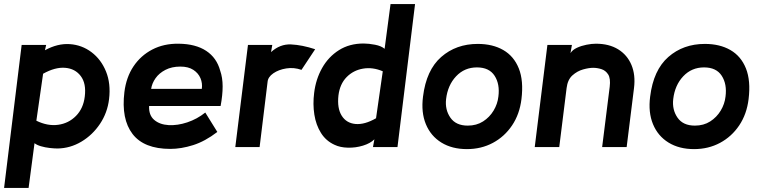

<svg xmlns="http://www.w3.org/2000/svg" viewBox="-21 -720 3727 940"><path d="M119 200H-1L85 -500H205L199 -474Q261 -508 320.5 -504Q380 -500 427 -464.5Q474 -429 498 -370Q522 -311 513 -235Q505 -168 468.5 -113.5Q432 -59 377.5 -26.5Q323 6 261 7Q245 7 222.5 4.5Q200 2 179.5 -4Q159 -10 148 -19ZM157 -129Q212 -102 263.5 -109Q315 -116 351 -152.5Q387 -189 394 -247Q402 -311 374.5 -347.5Q347 -384 298 -388Q249 -392 190 -359Z M1059 -201H709Q707 -156 734 -133Q761 -110 804.5 -107.5Q848 -105 896 -121Q944 -137 984 -169L1043 -74Q983 -28 924.5 -9.5Q866 9 813 9Q684 9 628 -64Q572 -137 588 -269Q597 -342 632.5 -395Q668 -448 724.5 -477.5Q781 -507 854 -506Q937 -505 988.5 -471Q1040 -437 1057 -374Q1069 -340 1069 -297Q1069 -254 1059 -201ZM862 -394Q820 -394 789 -378Q758 -362 740.5 -337Q723 -312 719 -285H967Q971 -312 960.5 -337Q950 -362 925.5 -378Q901 -394 862 -394Z M1131 0 1193 -500H1312L1306 -465Q1350 -505 1404 -502.5Q1458 -500 1522 -479L1455 -378Q1418 -391 1380.5 -385Q1343 -379 1317 -361Q1291 -343 1289 -319L1250 0Z M1617 -11Q1575 -30 1550.5 -69Q1526 -108 1518 -159Q1510 -210 1517 -265Q1525 -332 1556 -387Q1587 -442 1638.5 -474.5Q1690 -507 1759 -507Q1784 -507 1815 -501Q1846 -495 1862 -481L1891 -700H2011L1925 0H1805L1812 -38Q1792 -18 1756 -7Q1720 4 1682 3Q1644 2 1617 -11ZM1820 -141 1853 -371Q1804 -392 1756.5 -384Q1709 -376 1676 -342.5Q1643 -309 1636 -253Q1629 -190 1652 -153.5Q1675 -117 1719.5 -113Q1764 -109 1820 -141Z M2265 10Q2192 10 2140 -22Q2088 -54 2064 -112Q2040 -170 2050 -247Q2066 -377 2139 -441Q2212 -505 2318 -505Q2391 -505 2443 -475Q2495 -445 2519 -385Q2543 -325 2532 -235Q2523 -161 2486 -106Q2449 -51 2392 -20.5Q2335 10 2265 10ZM2269 -105Q2312 -105 2344 -125.5Q2376 -146 2395.5 -178.5Q2415 -211 2419 -247Q2427 -308 2400.5 -349Q2374 -390 2314 -390Q2253 -390 2212 -346.5Q2171 -303 2163 -235Q2157 -183 2184 -144Q2211 -105 2269 -105Z M3047 0H2927L2964 -295Q2969 -336 2956.5 -355.5Q2944 -375 2923.5 -381.5Q2903 -388 2883 -388Q2862 -388 2833.5 -380Q2805 -372 2781.5 -351Q2758 -330 2753 -289L2717 0H2597L2659 -500H2779L2772 -460Q2782 -476 2803.5 -486Q2825 -496 2850.5 -501Q2876 -506 2896 -506Q2961 -506 3005.5 -478.5Q3050 -451 3070.5 -402Q3091 -353 3083 -289Z M3377 10Q3304 10 3252 -22Q3200 -54 3176 -112Q3152 -170 3162 -247Q3178 -377 3251 -441Q3324 -505 3430 -505Q3503 -505 3555 -475Q3607 -445 3631 -385Q3655 -325 3644 -235Q3635 -161 3598 -106Q3561 -51 3504 -20.5Q3447 10 3377 10ZM3381 -105Q3424 -105 3456 -125.5Q3488 -146 3507.5 -178.5Q3527 -211 3531 -247Q3539 -308 3512.5 -349Q3486 -390 3426 -390Q3365 -390 3324 -346.5Q3283 -303 3275 -235Q3269 -183 3296 -144Q3323 -105 3381 -105Z"/></svg>

Font: Kulim Park
Style: Bold Italic
Weight: 700
Italic angle: -8°
Designer: Noponies / Dale Sattler
Foundry: Noponies
Version: Version 1.000; ttfautohint (v1.8.3)